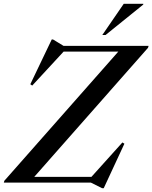

<svg xmlns="http://www.w3.org/2000/svg" viewBox="-48 -955 797 1004"><path d="M729 -715 726 -705 131 -30H430L592 -210L602.5 -203.5L494.5 29H485.5L427.5 0H-28L-25.5 -9.5L570.5 -685H284.5L120.5 -507.5L110.5 -514.5L222.5 -748.5H229.5L284.5 -715ZM487 -772 599 -935H701.5L701 -931L504 -772Z"/></svg>

Font: Newsreader 72pt Medium
Style: Italic
Weight: 500
Italic angle: -17°
Designer: Hugues Gentile
Foundry: Production Type
Version: Version 1.003; ttfautohint (v1.8.3)